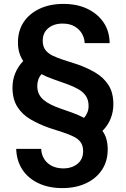

<svg xmlns="http://www.w3.org/2000/svg" viewBox="-20 -732 646 984"><path d="M299 232Q230 232 177 207Q124 182 94.5 137Q65 92 63 31H191Q192 57 204.5 79.5Q217 102 241.5 116Q266 130 301 131Q346 132 376 108.5Q406 85 406 43Q406 14 393 -3.5Q380 -21 356 -32.5Q332 -44 300.5 -54.5Q269 -65 231 -77Q180 -95 137 -120Q94 -145 69 -184.5Q44 -224 44 -283Q44 -322 58 -356.5Q72 -391 99 -419Q86 -439 79 -462Q72 -485 72 -514Q72 -575 101.5 -619Q131 -663 183.5 -687.5Q236 -712 305 -712Q375 -712 427.5 -687Q480 -662 510.5 -617.5Q541 -573 542 -511H414Q413 -537 400 -559.5Q387 -582 362.5 -596.5Q338 -611 303 -611Q258 -612 228.5 -588.5Q199 -565 199 -523Q199 -495 212 -477Q225 -459 248.5 -447.5Q272 -436 304 -425.5Q336 -415 374 -403Q426 -385 468.5 -360Q511 -335 536 -296Q561 -257 561 -197Q561 -159 547 -124Q533 -89 505 -61Q519 -42 525.5 -18.5Q532 5 532 34Q532 94 502.5 138.5Q473 183 420.5 207.5Q368 232 299 232ZM411 -128Q422 -141 428 -156Q434 -171 434 -189Q434 -219 420.5 -239.5Q407 -260 383 -274Q359 -288 326.5 -300Q294 -312 256 -325Q236 -332 221 -338.5Q206 -345 193 -352Q182 -340 176.5 -324.5Q171 -309 171 -291Q171 -268 179.5 -250.5Q188 -233 203.5 -220Q219 -207 241 -196Q263 -185 290.5 -175.5Q318 -166 349 -155Q366 -149 381.5 -142Q397 -135 411 -128Z"/></svg>

Font: DM Sans 20pt SemiBold
Style: Regular
Weight: 600
Version: Version 4.004;gftools[0.9.30]